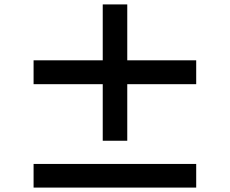

<svg xmlns="http://www.w3.org/2000/svg" viewBox="-20 -827 1040 869"><path d="M556 -190H445V-446H132V-554H445V-807H556V-554H868V-446H556ZM868 22H132V-85H868Z"/></svg>

Font: IBM Plex Sans JP SemiBold
Style: Regular
Weight: 600
Designer: Mike Abbink; Paul van der Laan; Pieter van Rosmalen; Wujin Sim; Yejin Wi; Jinhee Kim; Boomi Park; Yona Kim; Kichan Ma
Foundry: Sandoll Inc.
Version: Version 1.001